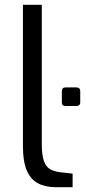

<svg xmlns="http://www.w3.org/2000/svg" viewBox="-20 -783 362 804"><path d="M216 1Q170 1 139 -15.5Q108 -32 92 -69.5Q76 -107 76 -171V-763H155V-181Q155 -133 164 -108.5Q173 -84 190 -74.5Q207 -65 230 -62L284 -56V1ZM255 -339Q239 -339 239 -354V-401Q239 -417 255 -417H299Q316 -417 316 -401V-354Q316 -346 311 -342.5Q306 -339 299 -339Z"/></svg>

Font: Exo Thin
Style: Regular
Weight: 400
Version: Version 2.000